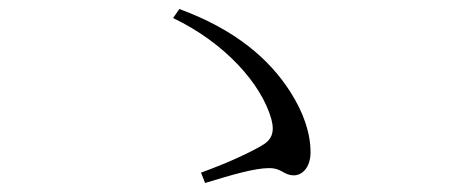

<svg xmlns="http://www.w3.org/2000/svg" viewBox="-20 -563 1040 426"><path d="M426 -180 435 -157C497 -176 546 -190 577 -190C606 -190 609 -174 632 -174C651 -174 669 -192 669 -225C669 -267 654 -313 623 -361C577 -432 503 -497 378 -543L364 -523C479 -468 560 -377 582 -299C590 -269 583 -252 559 -239C533 -224 487 -202 426 -180Z"/></svg>

Font: Noto Serif CJK KR Light
Style: Regular
Weight: 300
Designer: Ryoko NISHIZUKA 西塚涼子 (kana & ideographs); Frank Grießhammer (Latin, Greek & Cyrillic); Wenlong ZHANG 张文龙 (bopomofo); San
Foundry: Adobe
Version: Version 2.001;hotconv 1.1.0;makeotfexe 2.6.0